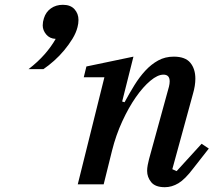

<svg xmlns="http://www.w3.org/2000/svg" viewBox="-20 -768 900 800"><path d="M99 -480Q138 -510 166 -542Q194 -574 212 -606Q187 -607 172.5 -624.5Q158 -642 158 -662Q158 -677 163 -692Q171 -718 192 -733Q213 -748 242 -748Q274 -748 290.5 -729.5Q307 -711 307 -685Q307 -670 303 -655Q297 -631 282 -606.5Q267 -582 247.5 -558.5Q228 -535 205.5 -515Q183 -495 161 -480H99ZM667 12Q627 12 610 -9Q593 -30 593 -56Q593 -67 595.5 -80.5Q598 -94 601 -105L684 -407Q687 -419 687 -429Q687 -457 661 -457Q637 -457 606.5 -431.5Q576 -406 546 -363Q516 -320 489.5 -262.5Q463 -205 447 -141L412 0H304L415 -446H329L340 -491L536 -532L489 -345L499 -342Q519 -379 540 -413Q561 -447 585.5 -473.5Q610 -500 639 -516Q668 -532 704 -532Q752 -532 773 -506.5Q794 -481 794 -440Q794 -426 791.5 -410Q789 -394 784 -377L698 -63L716 -55L820 -169L850 -149L785 -66Q751 -21 723.5 -4.5Q696 12 667 12Z"/></svg>

Font: IBM Plex Serif Medium
Style: Italic
Weight: 500
Italic angle: -14°
Designer: Mike Abbink, Paul van der Laan, Pieter van Rosmalen
Foundry: Bold Monday
Version: Version 2.5